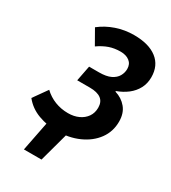

<svg xmlns="http://www.w3.org/2000/svg" viewBox="-205 -769 950 1065"><g transform="rotate(30 270.0 -236.5)"><path d="M121.6 191.3 159.3 0H286.5L234.3 191.3ZM225.3 12Q166.8 12 109.3 -9Q51.8 -30.1 14.8 -76.5L77.8 -165.3Q109.1 -135.6 148.5 -120.3Q187.8 -105 232.2 -105Q270.1 -105 299.6 -118.7Q329 -132.3 346.1 -156.9Q363.1 -181.5 363.1 -214.7Q363.1 -252.5 338.9 -270.5Q314.6 -288.6 267.4 -288.6H186L205.2 -387.1H267.6Q315.4 -387.1 342.9 -400.5Q370.4 -414 382.8 -435.7Q395.1 -457.4 395.1 -481.3Q395.1 -512.8 373.1 -529.8Q351 -546.8 315.9 -546.8Q276.7 -546.8 244.1 -535.6Q211.5 -524.4 176.8 -500.2L124.2 -592.7Q167.5 -626.8 221.6 -645.3Q275.8 -663.8 334.4 -663.8Q429.5 -663.8 481.7 -623.3Q533.9 -582.9 533.9 -508Q533.9 -468.3 517 -436.5Q500.1 -404.6 470.1 -381.3Q440 -358.1 401.3 -344.1V-340.1Q446 -326.8 473.9 -293.1Q501.9 -259.4 501.9 -205.9Q501.9 -142.1 466.1 -93.1Q430.3 -44.1 367.9 -16.1Q305.5 12 225.3 12Z"/></g></svg>

Font: Source Sans Variable
Style: Italic
Weight: 200
Italic angle: -11°
Designer: Paul D. Hunt
Foundry: Adobe Systems Incorporated
Version: Version 3.006;hotconv 1.0.111;makeotfexe 2.5.65597